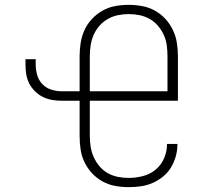

<svg xmlns="http://www.w3.org/2000/svg" viewBox="-20 -763 840 791"><path d="M510 8Q482 8 454.5 3Q427 -2 402.5 -15.5Q378 -29 359 -49.5Q340 -70 328 -95Q316 -120 312 -147.5Q308 -175 308 -203V-348H234Q213 -348 193.5 -351.5Q174 -355 156 -364Q138 -373 123.5 -387.5Q109 -402 100 -420Q91 -438 88 -458Q85 -478 85 -498V-519H127V-498Q127 -476 133 -454.5Q139 -433 154 -417Q169 -401 190.5 -394Q212 -387 234 -387H308V-532Q308 -560 312.5 -587.5Q317 -615 328.5 -640Q340 -665 359.5 -685.5Q379 -706 403 -719.5Q427 -733 454.5 -738Q482 -743 510 -743Q538 -743 565.5 -738Q593 -733 617.5 -719.5Q642 -706 661 -685.5Q680 -665 692 -640Q704 -615 708.5 -587.5Q713 -560 713 -532V-348H350V-203Q350 -181 353.5 -158.5Q357 -136 366 -116Q375 -96 389.5 -78.5Q404 -61 423.5 -50Q443 -39 465 -34.5Q487 -30 510 -30Q539 -30 568.5 -37.5Q598 -45 621 -64Q644 -83 656 -111Q668 -139 668 -168V-170H711V-168Q711 -143 704 -118.5Q697 -94 684 -72.5Q671 -51 651 -35Q631 -19 608 -9Q585 1 560 4.5Q535 8 510 8ZM670 -387V-532Q670 -554 667 -576.5Q664 -599 654.5 -619.5Q645 -640 630.5 -657Q616 -674 596.5 -685Q577 -696 555 -700.5Q533 -705 510 -705Q488 -705 466 -700.5Q444 -696 424.5 -685Q405 -674 390 -657Q375 -640 366 -619.5Q357 -599 353.5 -576.5Q350 -554 350 -532V-387Z"/></svg>

Font: Iosevka Aile Extralight
Style: Regular
Weight: 200
Designer: Belleve Invis
Foundry: Belleve Invis
Version: Version 31.1.0; ttfautohint (v1.8.4)